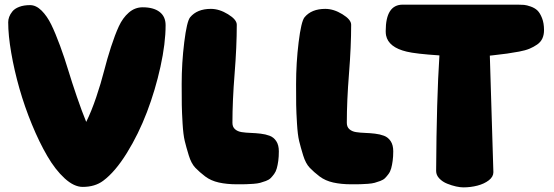

<svg xmlns="http://www.w3.org/2000/svg" viewBox="-20 -809 2370 822"><path d="M108.9 -787.1Q134.3 -787.1 158 -763.7Q181.6 -740.2 199.5 -703.6Q217.3 -667 237.1 -613.3Q256.8 -559.6 272.2 -508.5Q287.6 -457.5 309.1 -394.8Q330.6 -332 349.1 -287.1Q371.6 -332.5 392.1 -393.3Q412.6 -454.1 425.5 -505.1Q438.5 -556.2 455.3 -608.2Q472.2 -660.2 488.8 -696.3Q505.4 -732.4 531.5 -755.1Q557.6 -777.8 590.8 -777.8Q637.2 -777.8 663.1 -758.1Q689 -738.3 689 -701.2Q689 -623.5 667 -523.4Q645 -423.3 609.1 -329.1Q573.2 -234.9 523.2 -154.1Q473.1 -73.2 421.9 -35.2Q386.7 -8.8 334 -8.8Q296.9 -8.8 256.8 -45.4Q216.8 -82 182.4 -141.1Q147.9 -200.2 116.7 -276.1Q85.4 -352.1 63.2 -429.9Q41 -507.8 28.1 -582.8Q15.1 -657.7 15.1 -713.9Q15.1 -725.1 19.3 -736.6Q23.4 -748 33 -760Q42.5 -772 62 -779.5Q81.5 -787.1 108.9 -787.1Z M882.8 -771Q918.9 -771 956.3 -748Q993.7 -725.1 993.7 -703.1Q993.7 -609.4 984.4 -493.2Q975.1 -377 975.1 -283.2Q975.1 -265.6 986.1 -255.9Q997.1 -246.1 1014.6 -243.4Q1032.2 -240.7 1053.2 -240Q1074.2 -239.3 1095.5 -236.8Q1116.7 -234.4 1134.3 -227.8Q1151.9 -221.2 1162.8 -204.6Q1173.8 -188 1173.8 -161.1Q1173.8 -138.7 1171.4 -120.6Q1168.9 -102.5 1165 -88.4Q1161.1 -74.2 1153.6 -64Q1146 -53.7 1138.7 -46.4Q1131.3 -39.1 1118.2 -34.2Q1105 -29.3 1094.2 -26.4Q1083.5 -23.4 1065.2 -22Q1046.9 -20.5 1032.5 -20.3Q1018.1 -20 994.6 -20Q951.2 -20 917 -27.6Q882.8 -35.2 858.4 -53.7Q834 -72.3 816.4 -90.6Q798.8 -108.9 788.1 -144Q777.3 -179.2 771 -205.3Q764.6 -231.4 761.7 -280Q758.8 -328.6 758.3 -359.6Q757.8 -390.6 757.8 -449.2Q757.8 -539.1 768.8 -628.2Q779.8 -717.3 793.9 -734.9Q823.7 -771 882.8 -771Z M1372.6 -771Q1408.7 -771 1446 -748Q1483.4 -725.1 1483.4 -703.1Q1483.4 -609.4 1474.1 -493.2Q1464.8 -377 1464.8 -283.2Q1464.8 -265.6 1475.8 -255.9Q1486.8 -246.1 1504.4 -243.4Q1522 -240.7 1543 -240Q1564 -239.3 1585.2 -236.8Q1606.4 -234.4 1624 -227.8Q1641.6 -221.2 1652.6 -204.6Q1663.6 -188 1663.6 -161.1Q1663.6 -138.7 1661.1 -120.6Q1658.7 -102.5 1654.8 -88.4Q1650.9 -74.2 1643.3 -64Q1635.7 -53.7 1628.4 -46.4Q1621.1 -39.1 1607.9 -34.2Q1594.7 -29.3 1584 -26.4Q1573.2 -23.4 1554.9 -22Q1536.6 -20.5 1522.2 -20.3Q1507.8 -20 1484.4 -20Q1440.9 -20 1406.7 -27.6Q1372.6 -35.2 1348.1 -53.7Q1323.7 -72.3 1306.2 -90.6Q1288.6 -108.9 1277.8 -144Q1267.1 -179.2 1260.7 -205.3Q1254.4 -231.4 1251.5 -280Q1248.5 -328.6 1248 -359.6Q1247.6 -390.6 1247.6 -449.2Q1247.6 -539.1 1258.5 -628.2Q1269.5 -717.3 1283.7 -734.9Q1313.5 -771 1372.6 -771Z M2309.1 -680.2Q2309.1 -659.7 2302 -644.3Q2294.9 -628.9 2279.8 -618.4Q2264.6 -607.9 2247.3 -600.6Q2230 -593.3 2202.4 -588.1Q2174.8 -583 2150.9 -579.6Q2127 -576.2 2090.8 -572.3Q2081.5 -571.3 2077.1 -570.8L2092.3 -71.8Q2092.3 -52.2 2072.8 -37.1Q2053.2 -22 2024.2 -14.4Q1995.1 -6.8 1963.4 -6.8Q1950.7 -6.8 1932.6 -10.7Q1914.6 -14.6 1894.8 -22.5Q1875 -30.3 1861.1 -44.7Q1847.2 -59.1 1847.2 -77.1Q1849.1 -386.2 1861.3 -571.8Q1758.8 -578.6 1721.2 -587.9Q1643.1 -606.4 1632.8 -657.7Q1631.3 -666 1631.3 -675.8Q1631.3 -789.1 1704.1 -789.1H2197.3Q2212.4 -789.1 2223.6 -788.1Q2234.9 -787.1 2252.2 -781Q2269.5 -774.9 2280.8 -764.2Q2292 -753.4 2300.5 -731.7Q2309.1 -710 2309.1 -680.2Z"/></svg>

Font: Blue Custard
Style: Regular
Weight: 400
Version: Version 01.01